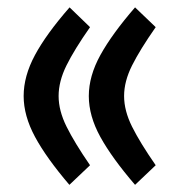

<svg xmlns="http://www.w3.org/2000/svg" viewBox="-20 -497 501 531"><path d="M229 -40 171.9 14.2Q108.4 -60.1 76.9 -118.4Q45.4 -176.8 45.4 -231.4Q45.4 -286.6 76.7 -344.7Q107.9 -402.8 172.4 -476.6L229 -421.9Q185.5 -359.9 163.8 -315.9Q142.1 -272 142.1 -231.4Q142.1 -190.9 164.1 -146.7Q186 -102.5 229 -40ZM410.6 -40 353.5 14.2Q289.6 -60.1 257.6 -118.2Q225.6 -176.3 225.6 -231.4Q225.6 -286.6 257.6 -344.7Q289.6 -402.8 353.5 -476.6L410.6 -421.9Q367.2 -359.9 345.2 -315.9Q323.2 -272 323.2 -231.4Q323.2 -190.9 345.2 -146.7Q367.2 -102.5 410.6 -40Z"/></svg>

Font: Vazirmatn UI NL Medium
Style: Regular
Weight: 500
Designer: Saber Rastikerdar
Foundry: Saber Rastikerdar
Version: Version 33.003